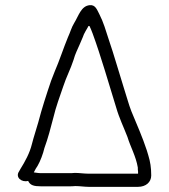

<svg xmlns="http://www.w3.org/2000/svg" viewBox="-20 -690 656 744"><path d="M111 -22C115 -31 122 -42 126 -48C136 -65 147 -94 152 -116C166 -154 176 -193 187 -235C196 -274 213 -320 225 -355C237 -392 253 -421 265 -458C272 -483 279 -495 288 -516L300 -544C306 -563 317 -577 325 -593C330 -583 335 -571 339 -560C371 -473 402 -364 430 -274C442 -232 459 -198 474 -159C485 -122 507 -84 514 -41C514 -36 514 -30 515 -25V-17H323C306 -17 287 -20 270 -20C262 -19 254 -19 246 -19H139C128 -19 120 -21 111 -22ZM139 32H246C254 32 263 32 272 31C289 31 308 34 323 34H515C545 34 566 16 566 -10C566 -41 562 -64 555 -87L549 -107C532 -159 510 -208 489 -259C478 -287 471 -316 460 -349C441 -409 421 -480 402 -535C390 -572 381 -604 365 -635C356 -652 350 -672 328 -670C294 -667 285 -629 267 -600C257 -584 252 -564 243 -545C226 -504 210 -454 192 -413L178 -377C161 -327 142 -269 128 -215C120 -186 111 -161 104 -133C95 -96 77 -64 59 -35L54 -26C38 -3 64 18 89 11C97 28 111 32 139 32ZM126 -53ZM243 -542ZM192 -412ZM59 -40V-39Z"/></svg>

Font: Blanket
Style: Light
Weight: 300
Foundry: Cannot Into Space Fonts
Version: Version 0.9